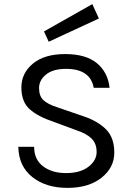

<svg xmlns="http://www.w3.org/2000/svg" viewBox="-20 -903 645 934"><path d="M194 -750 429 -883 461 -813 217 -700ZM69 -189H146Q146 -127 189.5 -94Q233 -61 301.5 -61Q370 -61 410 -91.5Q450 -122 450 -163.5Q450 -205 425.5 -229Q401 -253 353 -269L242 -310Q164 -336 124 -372Q84 -408 84 -477.5Q84 -547 140 -593.5Q196 -640 297 -640Q398 -640 451.5 -595.5Q505 -551 513 -476H436Q419 -568 301 -568Q238 -568 204 -540.5Q170 -513 170 -474.5Q170 -436 191 -416Q212 -396 259 -381L390 -336Q457 -313 496.5 -273Q536 -233 536 -160.5Q536 -88 474 -38.5Q412 11 308 11Q204 11 137.5 -41.5Q71 -94 69 -189Z"/></svg>

Font: Karmilla
Style: Regular
Weight: 400
Designer: Jonathan Pinhorn
Version: Version 1.000